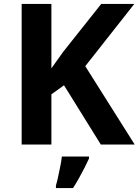

<svg xmlns="http://www.w3.org/2000/svg" viewBox="-20 -734 704 975"><path d="M664 0H492L305 -301L241 -255V0H90V-714H241V-387Q256 -408 271 -429Q286 -450 301 -471L494 -714H662L413 -398ZM432 71Q422 93 409.5 117.5Q397 142 382.5 168Q368 194 351 221H264V208Q270 188 275.5 162Q281 136 286.5 109Q292 82 294 61H432Z"/></svg>

Font: Noto Sans Hanifi Rohingya
Style: Regular
Weight: 400
Designer: Monotype Design Team and DaltonMaag
Foundry: Google LLC
Version: Version 2.101